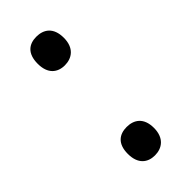

<svg xmlns="http://www.w3.org/2000/svg" viewBox="-188 -590 645 645"><g transform="rotate(-45 134.0 -268.0)"><path d="M72 -482C72 -434 99 -414 133 -414C167 -414 196 -434 196 -482C196 -532 167 -550 133 -550C99 -550 72 -532 72 -482ZM72 -54C72 -6 99 14 133 14C167 14 196 -6 196 -54C196 -103 167 -121 133 -121C99 -121 72 -103 72 -54Z"/></g></svg>

Font: Noto Sans Miao
Style: Regular
Weight: 400
Designer: Monotype Design Team
Foundry: Monotype Imaging Inc.
Version: Version 2.003